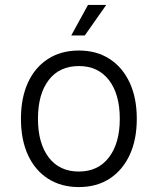

<svg xmlns="http://www.w3.org/2000/svg" viewBox="-20 -747 640 779"><path d="M300 12Q228 12 175 -22Q122 -56 93.5 -118Q65 -180 65 -265Q65 -350 93.5 -412Q122 -474 175 -508Q228 -542 300 -542Q372 -542 424.5 -508Q477 -474 506 -412Q535 -350 535 -265Q535 -180 506 -118Q477 -56 424.5 -22Q372 12 300 12ZM300 -51Q378 -51 422 -108.5Q466 -166 466 -265Q466 -365 422 -422Q378 -479 300 -479Q221 -479 177.5 -422Q134 -365 134 -265Q134 -166 177.5 -108.5Q221 -51 300 -51ZM269 -603 337 -727H411L324 -603Z"/></svg>

Font: Geist Mono Light
Style: Regular
Weight: 300
Monospace: yes
Designer: Basement.studio, Andrés Briganti, Mateo Zaragoza
Foundry: Basement.studio, Vercel, Andrés Briganti, Guido Ferreyra, Mateo Zaragoza
Version: Version 1.500; ttfautohint (v1.8.4.7-5d5b)